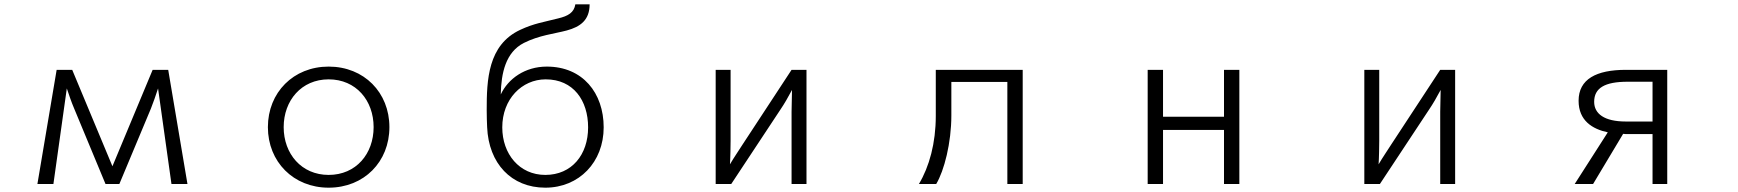

<svg xmlns="http://www.w3.org/2000/svg" viewBox="-20 -821 8040 888"><path d="M847 30 758 -498H686L500 -52L314 -498H242L153 30H227L289 -412C299 -383 310 -349 323 -319L468 30H532L678 -319C689 -346 700 -379 711 -412L773 30Z M1781 -233C1781 -393 1664 -513 1500 -513C1337 -513 1219 -393 1219 -233C1219 -73 1337 47 1500 47C1664 47 1781 -73 1781 -233ZM1500 -12C1374 -12 1292 -110 1292 -233C1292 -356 1374 -454 1500 -454C1627 -454 1708 -356 1708 -233C1708 -110 1627 -12 1500 -12Z M2641 -801C2635 -763 2608 -747 2562 -736C2496 -719 2450 -713 2386 -683C2236 -613 2231 -450 2231 -312C2231 -283 2232 -255 2233 -233C2240 -65 2345 47 2502 47C2659 47 2772 -72 2772 -232C2772 -391 2675 -513 2509 -513C2408 -513 2330 -457 2296 -384C2298 -484 2319 -579 2402 -622C2473 -658 2545 -665 2601 -680C2664 -697 2707 -728 2707 -801ZM2502 -12C2382 -12 2303 -109 2303 -232C2303 -362 2393 -454 2504 -454C2632 -454 2700 -356 2700 -232C2700 -106 2625 -12 2502 -12Z M3710 30V-498H3641L3414 -152C3399 -128 3374 -92 3356 -61C3358 -87 3359 -150 3359 -170V-498H3290V30H3362L3590 -315C3607 -340 3625 -371 3643 -405L3641 -304V30Z M4710 30V-498H4308V-285C4308 -159 4278 -50 4230 30H4310C4347 -32 4380 -160 4380 -287V-442H4639V30Z M5712 30V-498H5641V-281H5359V-498H5288V30H5359V-220H5641V30Z M6710 30V-498H6641L6414 -152C6399 -128 6374 -92 6356 -61C6358 -87 6359 -150 6359 -170V-498H6290V30H6362L6590 -315C6607 -340 6625 -371 6643 -405L6641 -304V30Z M7691 30V-498H7500C7363 -498 7281 -455 7281 -355C7281 -263 7345 -224 7416 -209L7263 30H7348L7487 -202L7498 -201C7500 -201 7501 -201 7502 -201H7623V30ZM7623 -259H7499C7400 -259 7353 -295 7353 -350C7353 -414 7402 -443 7508 -443H7623Z"/></svg>

Font: LINE Seed JP App_OTF Regular
Style: Regular
Weight: 400
Designer: LY Corporation & Fontrix & Fontworks
Version: Version 1.002